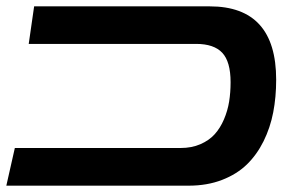

<svg xmlns="http://www.w3.org/2000/svg" viewBox="-21 -587 930 607"><path d="M-1 0 25.9 -119.1H549.8Q585 -119.1 612.5 -131.1Q640.1 -143.1 657.7 -162.6Q675.3 -182.1 687 -209.5Q698.7 -236.8 703.4 -265.9Q708 -294.9 708 -327.1Q708 -392.1 681.6 -420.2Q655.3 -448.2 599.1 -448.2H69.8L86.9 -566.9H642.1Q852.1 -566.9 852.1 -335Q852.1 -280.3 842.8 -231.9Q833.5 -183.6 812.3 -140.6Q791 -97.7 759.3 -66.9Q727.5 -36.1 680.7 -18.1Q633.8 0 575.2 0Z"/></svg>

Font: FiraGO SemiBold
Style: Italic
Weight: 600
Italic angle: -8°
Designer: bBox Type GmbH
Foundry: bBox Type GmbH
Version: Version 1.001;PS 001.001;hotconv 1.0.88;makeotf.lib2.5.64775